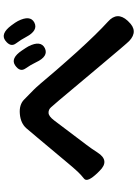

<svg xmlns="http://www.w3.org/2000/svg" viewBox="128 -901 744 1040"><g transform="rotate(-90 500.0 -381.0)"><path d="M903 -57Q852 -2 798 -53Q786 -64 647 -230L475 -435Q451 -463 438.5 -477Q426 -491 408 -490Q390 -489 368 -460L235 -284Q213 -255 194 -225Q150 -156 94 -214L84 -224Q30 -280 52 -297.5Q74 -315 89 -331Q114 -358 137 -386L276 -552Q300 -581 325 -610Q352 -641 402.5 -645.5Q453 -650 481 -622Q507 -596 534 -570Q550 -555 640 -448L690 -391Q714 -363 739 -336Q837 -228 903 -168Q959 -118 908 -62ZM759 -510Q715 -489 683 -557Q670 -585 649 -615Q628 -645 666 -671Q704 -697 746 -635Q763 -610 769 -599Q803 -532 759 -510ZM898 -567Q855 -545 820 -611Q806 -638 784.5 -667Q763 -696 800 -724Q837 -752 882 -692Q900 -668 906 -656Q940 -589 898 -567Z"/></g></svg>

Font: Resource Han Rounded JP
Style: Bold
Weight: 700
Designer: Cyano Hao (round all glyphs); Ryoko NISHIZUKA 西塚涼子 (kana, bopomofo & ideographs); Paul D. Hunt (Latin, Greek & Cyrillic)
Foundry: Cyano Hao
Version: 0.990